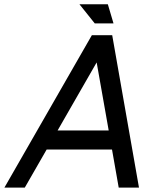

<svg xmlns="http://www.w3.org/2000/svg" viewBox="-24 -859 656 879"><path d="M239.7 -261.7H473.6L418.5 -573.2ZM489.7 -697.8 612.3 0H519.5L488.8 -174.3H189.5L89.4 0H-3.9L396.5 -697.8ZM495.6 -752H409.7L339.8 -839.4H469.7Z"/></svg>

Font: Qaz
Style: Italic
Weight: 400
Italic angle: -11.25°
Designer: GGBotNet
Foundry: f0n7
Version: 0.70